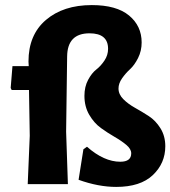

<svg xmlns="http://www.w3.org/2000/svg" viewBox="-20 -724 670 755"><path d="M341 -704Q438 -704 487.5 -663Q537 -622 537 -557Q537 -524 523 -496Q509 -468 491.5 -452Q474 -436 460 -416Q446 -396 446 -376Q446 -353 465 -334Q484 -315 511 -300Q538 -285 565 -267.5Q592 -250 611 -219.5Q630 -189 630 -149Q630 -82 581 -35.5Q532 11 437 11Q367 11 289 -17L308 -137L322 -147Q389 -88 453 -88Q496 -88 496 -121Q496 -138 477 -154Q458 -170 431 -185.5Q404 -201 377 -220.5Q350 -240 331 -272.5Q312 -305 312 -347Q312 -383 326.5 -410Q341 -437 358.5 -450.5Q376 -464 390.5 -485.5Q405 -507 405 -532Q405 -593 332 -593Q245 -593 244 -502L240 -206L247 0H89L97 -190L94 -370H26L22 -378L29 -464H93L92 -482Q92 -587 160.5 -645.5Q229 -704 341 -704Z"/></svg>

Font: Alegreya Sans SC ExtraBold
Style: Regular
Weight: 800
Designer: Juan Pablo del Peral
Foundry: Huerta Tipografica
Version: Version 2.007